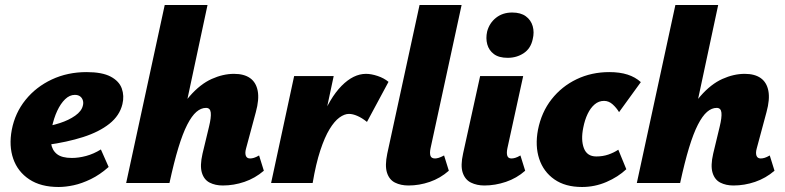

<svg xmlns="http://www.w3.org/2000/svg" viewBox="-20 -731 3135 767"><path d="M214 16Q143 16 97 -14.5Q51 -45 33 -96.5Q15 -148 27 -212Q40 -280 82 -332Q124 -384 187 -413.5Q250 -443 326 -443Q388 -443 422 -425Q456 -407 466.5 -377.5Q477 -348 469 -315Q458 -269 417 -236.5Q376 -204 312 -183.5Q248 -163 167 -152L150 -223Q184 -228 219.5 -239.5Q255 -251 280.5 -269Q306 -287 311 -309Q314 -320 311 -330Q308 -340 300 -346Q292 -352 279 -352Q258 -352 240 -334.5Q222 -317 208.5 -288Q195 -259 187 -221Q180 -186 184 -158.5Q188 -131 207.5 -115.5Q227 -100 267 -100Q294 -100 324 -108Q354 -116 383 -134L414 -64Q379 -33 343 -15.5Q307 2 274.5 9Q242 16 214 16Z M870 10Q840 10 817.5 -1.5Q795 -13 786.5 -41Q778 -69 789 -117L815 -225Q824 -262 822 -281Q820 -300 803 -300Q783 -300 764.5 -284Q746 -268 728 -233Q710 -198 692.5 -140.5Q675 -83 657 0H598Q623 -130 659.5 -214.5Q696 -299 738 -347Q780 -395 825.5 -415.5Q871 -436 915 -436Q955 -436 979 -419Q1003 -402 1009.5 -368Q1016 -334 1002 -283L963 -138Q958 -120 962 -109Q966 -98 979 -98Q986 -98 994.5 -100.5Q1003 -103 1015 -110L1034 -49Q999 -19 956.5 -4.5Q914 10 870 10ZM484 0 638 -711H809L657 0Z M1195 0Q1220 -146 1258.5 -243Q1297 -340 1344.5 -388Q1392 -436 1442 -436Q1463 -436 1488.5 -427.5Q1514 -419 1532 -404L1446 -244Q1426 -260 1407.5 -268Q1389 -276 1374 -276Q1356 -276 1336 -261.5Q1316 -247 1296.5 -215Q1277 -183 1259.5 -130Q1242 -77 1229 0ZM1063 0 1155 -427H1313L1222 0Z M1612 10Q1581 10 1558 -1.5Q1535 -13 1526 -41Q1517 -69 1527 -117L1656 -711H1824L1700 -139Q1696 -120 1699.5 -109Q1703 -98 1718 -98Q1724 -98 1732.5 -100.5Q1741 -103 1754 -110L1773 -49Q1739 -19 1697 -4.5Q1655 10 1612 10Z M1915 10Q1885 10 1861.5 -1.5Q1838 -13 1828.5 -41Q1819 -69 1830 -118L1898 -427H2070L2007 -139Q2003 -120 2006.5 -109Q2010 -98 2023 -98Q2030 -98 2038.5 -100.5Q2047 -103 2059 -110L2078 -49Q2044 -19 2001 -4.5Q1958 10 1915 10ZM2008 -500Q1973 -500 1953 -515Q1933 -530 1926.5 -554Q1920 -578 1926 -605Q1935 -639 1961.5 -660Q1988 -681 2026 -681Q2060 -681 2080.5 -666Q2101 -651 2108 -626.5Q2115 -602 2108 -574Q2100 -537 2072 -518.5Q2044 -500 2008 -500Z M2305 16Q2238 16 2194.5 -14.5Q2151 -45 2134 -96.5Q2117 -148 2129 -212Q2143 -283 2183.5 -334.5Q2224 -386 2283.5 -414.5Q2343 -443 2414 -443Q2456 -443 2487 -433Q2518 -423 2540 -403L2453 -283Q2443 -300 2427.5 -314Q2412 -328 2393 -328Q2372 -328 2355.5 -314Q2339 -300 2327.5 -276Q2316 -252 2310 -221Q2300 -172 2312.5 -139Q2325 -106 2362 -106Q2388 -106 2410 -113.5Q2432 -121 2450 -133L2482 -55Q2449 -24 2402.5 -4Q2356 16 2305 16Z M2910 10Q2880 10 2857.5 -1.5Q2835 -13 2826.5 -41Q2818 -69 2829 -117L2855 -225Q2864 -262 2862 -281Q2860 -300 2843 -300Q2823 -300 2804.5 -284Q2786 -268 2768 -233Q2750 -198 2732.5 -140.5Q2715 -83 2697 0H2638Q2663 -130 2699.5 -214.5Q2736 -299 2778 -347Q2820 -395 2865.5 -415.5Q2911 -436 2955 -436Q2995 -436 3019 -419Q3043 -402 3049.5 -368Q3056 -334 3042 -283L3003 -138Q2998 -120 3002 -109Q3006 -98 3019 -98Q3026 -98 3034.5 -100.5Q3043 -103 3055 -110L3074 -49Q3039 -19 2996.5 -4.5Q2954 10 2910 10ZM2524 0 2678 -711H2849L2697 0Z"/></svg>

Font: Ysabeau Infant Black
Style: Italic
Weight: 900
Italic angle: -12°
Designer: Christian Thalmann (Catharsis Fonts)
Version: Version 2.001;gftools[0.9.30]; featfreeze: ss01,ss02,lnum